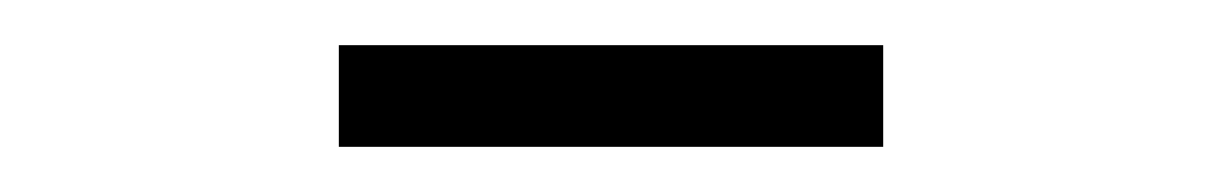

<svg xmlns="http://www.w3.org/2000/svg" viewBox="-20 -694 540 85"><path d="M130 -629V-674H371V-629Z"/></svg>

Font: Oxanium ExtraLight
Style: Regular
Weight: 200
Designer: Severin Meyer
Version: Version 2.000